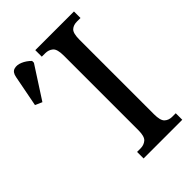

<svg xmlns="http://www.w3.org/2000/svg" viewBox="-227 -810 895 895"><g transform="rotate(-45 221.0 -362.0)"><path d="M172 0V-43H195Q217 -43 232.5 -56Q248 -69 248 -110V-602Q248 -645 232.5 -658Q217 -671 195 -671H172V-714H427V-671H404Q380 -671 366 -658Q352 -645 352 -602V-111Q352 -70 366.5 -56.5Q381 -43 404 -43H427V0ZM24 -519 -10 -534 20 -689Q25 -716 43.5 -721.5Q62 -727 84.5 -717.5Q107 -708 126 -689V-677Z"/></g></svg>

Font: Noto Serif ExtraCondensed Medium
Style: Regular
Weight: 500
Width: 2
Designer: Monotype Design Team
Foundry: Monotype Imaging Inc.
Version: Version 2.015